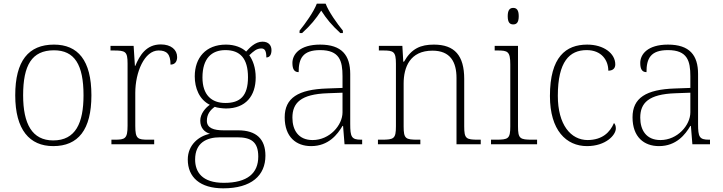

<svg xmlns="http://www.w3.org/2000/svg" viewBox="-20 -786 3938 1046"><path d="M270 10C406 10 478 -79 478 -267C478 -458 404 -543 274 -543C135 -543 63 -454 63 -267C63 -79 141 10 270 10ZM270 -21C155 -21 106 -111 106 -267C106 -430 153 -512 274 -512C386 -512 435 -434 435 -267C435 -116 392 -21 270 -21Z M587 0H820V-25H787C730 -25 717 -30 717 -100V-280C717 -393 767 -511 844 -511C888 -511 909 -492 909 -434C934 -434 945 -452 945 -475C945 -515 912 -544 856 -544C777 -544 741 -485 717 -427H715L708 -536H582V-511H597C664 -511 675 -506 675 -439V-101C675 -30 661 -25 605 -25H587Z M1196 240C1350 240 1426 170 1426 62C1426 -28 1377 -76 1277 -76H1198C1145 -76 1107 -88 1107 -128C1107 -164 1126 -187 1150 -204C1160 -199 1195 -195 1211 -195C1319 -195 1373 -264 1373 -364C1373 -418 1357 -459 1338 -485C1361 -506 1377 -522 1404 -522C1424 -522 1431 -506 1431 -473C1450 -473 1459 -489 1459 -513C1459 -538 1444 -559 1410 -559C1370 -559 1339 -525 1321 -505C1298 -527 1259 -543 1211 -543C1101 -543 1041 -471 1041 -370C1041 -307 1065 -244 1123 -215C1101 -200 1071 -167 1071 -129C1071 -89 1094 -66 1124 -57C1065 -46 1003 2 1003 83C1003 180 1070 240 1196 240ZM1208 -225C1133 -225 1083 -268 1083 -364C1083 -468 1133 -513 1208 -513C1288 -513 1331 -468 1331 -365C1331 -262 1287 -225 1208 -225ZM1199 210C1081 210 1043 151 1043 83C1043 -7 1104 -38 1179 -38H1271C1346 -38 1387 -15 1387 67C1387 157 1329 210 1199 210Z M1612 -619V-606H1626C1674 -650 1700 -682 1730 -728C1760 -682 1786 -650 1834 -606H1848V-619C1817 -657 1771 -721 1754 -766H1706C1689 -721 1643 -657 1612 -619ZM1675 10C1770 10 1819 -54 1846 -100H1849L1857 0H1953V-25H1947C1895 -25 1888 -40 1888 -111V-383C1888 -485 1842 -543 1724 -543C1613 -543 1573 -490 1573 -443C1573 -408 1584 -393 1607 -393C1607 -467 1629 -513 1724 -513C1830 -513 1846 -454 1846 -371V-307L1763 -304C1604 -299 1531 -252 1531 -147C1531 -39 1594 10 1675 10ZM1683 -23C1605 -23 1573 -78 1573 -145C1573 -225 1618 -273 1765 -278L1846 -281V-174C1846 -104 1776 -23 1683 -23Z M2039 0H2270V-25H2256C2190 -25 2179 -30 2179 -97V-331C2179 -419 2213 -510 2336 -510C2433 -510 2467 -449 2467 -361V0H2599V-25H2586C2519 -25 2509 -30 2509 -98V-356C2509 -483 2457 -543 2344 -543C2272 -543 2222 -522 2181 -450H2177L2172 -536H2044V-511H2067C2124 -511 2137 -505 2137 -439V-98C2137 -30 2126 -25 2059 -25H2039Z M2776 -653C2794 -653 2806 -663 2806 -698C2806 -732 2794 -743 2776 -743C2758 -743 2746 -732 2746 -698C2746 -663 2758 -653 2776 -653ZM2655 0H2906V-25H2880C2813 -25 2802 -30 2802 -98V-536H2675V-511H2690C2746 -511 2760 -506 2760 -435V-97C2760 -30 2749 -25 2682 -25H2655Z M3178 10C3280 10 3335 -50 3335 -86C3335 -99 3332 -108 3325 -116C3303 -65 3262 -24 3182 -23C3089 -23 3019 -107 3019 -264C3019 -451 3083 -513 3176 -513C3257 -513 3294 -458 3294 -401C3318 -401 3332 -413 3332 -435C3332 -495 3269 -543 3179 -543C3063 -543 2976 -476 2976 -263C2976 -76 3065 10 3178 10Z M3570 10C3665 10 3714 -54 3741 -100H3744L3752 0H3848V-25H3842C3790 -25 3783 -40 3783 -111V-383C3783 -485 3737 -543 3619 -543C3508 -543 3468 -490 3468 -443C3468 -408 3479 -393 3502 -393C3502 -467 3524 -513 3619 -513C3725 -513 3741 -454 3741 -371V-307L3658 -304C3499 -299 3426 -252 3426 -147C3426 -39 3489 10 3570 10ZM3578 -23C3500 -23 3468 -78 3468 -145C3468 -225 3513 -273 3660 -278L3741 -281V-174C3741 -104 3671 -23 3578 -23Z"/></svg>

Font: Noto Serif Georgian ExtraLight
Style: Regular
Weight: 200
Designer: Monotype Design Team, Akaki Razmadze
Foundry: Google LLC
Version: Version 2.003